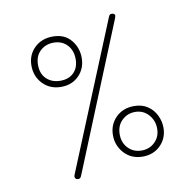

<svg xmlns="http://www.w3.org/2000/svg" viewBox="-83 -844 946 932"><g transform="rotate(-10 389.5 -378.0)"><path d="M212 -12Q212 -15 216 -25L512 -747Q515 -754 518 -756.5Q521 -759 527 -759Q534 -759 538.5 -756Q543 -753 543 -748Q543 -742 537 -728L246 -14Q242 -4 238.5 -0.5Q235 3 228 3Q220 3 216 -1.5Q212 -6 212 -12ZM100 -578Q100 -631 135.5 -665.5Q171 -700 226 -700Q284 -700 315.5 -662Q347 -624 347 -574Q347 -522 313 -487Q279 -452 225 -452Q170 -452 135 -488.5Q100 -525 100 -578ZM317 -573Q317 -616 291.5 -643Q266 -670 225 -670Q186 -670 159 -645Q132 -620 132 -576Q132 -532 158.5 -507Q185 -482 227 -482Q268 -482 292.5 -506.5Q317 -531 317 -573ZM431 -177Q431 -229 466 -264Q501 -299 556 -299Q596 -299 623.5 -280Q651 -261 665 -231.5Q679 -202 679 -171Q679 -120 644.5 -85Q610 -50 556 -50Q501 -50 466 -87.5Q431 -125 431 -177ZM648 -172Q648 -212 622 -241Q596 -270 556 -270Q518 -270 491 -244Q464 -218 464 -175Q464 -134 490 -107Q516 -80 556 -80Q595 -80 621.5 -106Q648 -132 648 -172Z"/></g></svg>

Font: Mali ExtraLight
Style: Regular
Weight: 275
Version: Version 1.000; ttfautohint (v1.6)